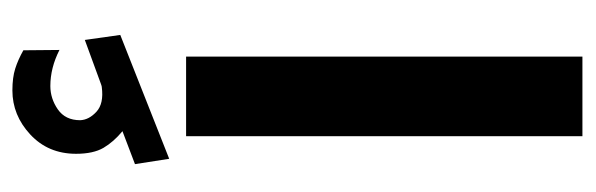

<svg xmlns="http://www.w3.org/2000/svg" viewBox="-334 -594 928 299"><g transform="rotate(-90 129.5 -444.0)"><path d="M75.2 -716.8Q58.6 -730.5 49.3 -746.3Q40 -762.2 40 -789.1Q40 -832.5 70.1 -860.4Q100.1 -888.2 138.7 -888.2Q158.7 -888.2 172.6 -883.8Q186.5 -879.4 201.2 -871.1L201.7 -814.9Q173.8 -829.1 145.5 -829.1Q126 -829.1 109.1 -817.4Q92.3 -805.7 92.3 -782.7Q92.8 -769 105.5 -757.3Q118.2 -745.6 144 -749Q145 -749 147.9 -750L217.3 -775.4L225.1 -720.2L32.2 -644L23.9 -697.3ZM191.4 -617.7V-0.5H67.4V-617.7Z"/></g></svg>

Font: Vazirmatn RD
Style: Bold
Weight: 700
Designer: Saber Rastikerdar
Foundry: Saber Rastikerdar
Version: Version 32.102